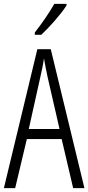

<svg xmlns="http://www.w3.org/2000/svg" viewBox="-20 -967 454 987"><path d="M322 -939V-947H259C231 -898 200 -853 159 -800V-788H192C232 -825 293 -893 322 -939ZM356 0H414L241 -714H172L0 0H58L118 -252H297ZM224 -574 286 -304H128L188 -574C196 -609 202 -637 206 -667C211 -637 217 -609 224 -574Z"/></svg>

Font: Noto Sans Myanmar UI ExtraCondensed Light
Style: Regular
Weight: 300
Width: 2
Designer: Monotype Design Team
Foundry: Monotype Imaging Inc.
Version: Version 2.103